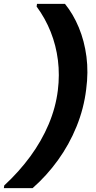

<svg xmlns="http://www.w3.org/2000/svg" viewBox="-60 -831 498 996"><path d="M277 -811Q320 -758 349 -688Q378 -618 388.5 -537Q399 -456 387 -367Q375 -268 337 -174.5Q299 -81 240.5 0Q182 81 109 145H-40L-38 131Q39 60 97.5 -20Q156 -100 192.5 -186.5Q229 -273 240 -362Q250 -442 240.5 -518.5Q231 -595 203 -665.5Q175 -736 130 -797L132 -811Z"/></svg>

Font: DM Sans 11pt Black
Style: Italic
Weight: 900
Italic angle: -10°
Version: Version 4.004;gftools[0.9.30]